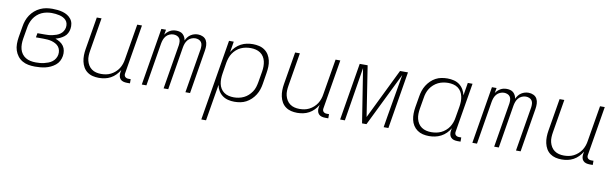

<svg xmlns="http://www.w3.org/2000/svg" viewBox="-47 -1014 5493 1716"><g transform="rotate(10 2700.0 -156.5)"><path d="M256 8Q225 8 195.5 2.5Q166 -3 141 -17.5Q116 -32 98.5 -55Q81 -78 72 -105.5Q63 -133 63 -164Q63 -195 68 -226L85 -326Q89 -353 98.5 -380Q108 -407 124 -431Q140 -455 162.5 -474.5Q185 -494 212 -506.5Q239 -519 266.5 -523.5Q294 -528 321 -528Q345 -528 369 -525.5Q393 -523 416 -516.5Q439 -510 458.5 -498Q478 -486 492 -468Q506 -450 510.5 -426.5Q515 -403 511 -379Q508 -359 498 -339.5Q488 -320 470.5 -306.5Q453 -293 433.5 -284Q414 -275 394 -270Q416 -262 436 -249.5Q456 -237 469 -218.5Q482 -200 486 -176Q490 -152 486 -128Q482 -104 470.5 -82Q459 -60 439 -44Q419 -28 396.5 -17.5Q374 -7 350.5 -1.5Q327 4 303 6Q279 8 256 8ZM257 -30Q276 -30 294.5 -31.5Q313 -33 332 -37.5Q351 -42 369.5 -49Q388 -56 404 -68Q420 -80 430.5 -97.5Q441 -115 444 -134Q447 -154 442.5 -173Q438 -192 426.5 -206Q415 -220 398 -229Q381 -238 363 -243Q345 -248 325 -249.5Q305 -251 285 -251H220L227 -290H292Q309 -290 326.5 -291Q344 -292 362 -296Q380 -300 397.5 -306Q415 -312 430.5 -323Q446 -334 456 -350Q466 -366 469 -384Q472 -402 468 -419.5Q464 -437 452.5 -449.5Q441 -462 425.5 -470Q410 -478 392.5 -482Q375 -486 357.5 -488Q340 -490 321 -490Q299 -490 275.5 -485.5Q252 -481 230.5 -471Q209 -461 190 -444Q171 -427 158.5 -407Q146 -387 138 -364.5Q130 -342 127 -319L110 -219Q106 -195 106 -170.5Q106 -146 112 -123.5Q118 -101 131.5 -82.5Q145 -64 164.5 -52Q184 -40 208 -35Q232 -30 257 -30Z M836 8Q807 8 780 1.5Q753 -5 731 -21Q709 -37 695.5 -60.5Q682 -84 676 -111.5Q670 -139 670.5 -168Q671 -197 676 -226L725 -520H768L718 -219Q714 -196 713 -172.5Q712 -149 717.5 -127Q723 -105 734.5 -86Q746 -67 764 -54Q782 -41 804 -35.5Q826 -30 850 -30Q872 -30 894 -34Q916 -38 937 -48.5Q958 -59 976.5 -75.5Q995 -92 1007.5 -111.5Q1020 -131 1027.5 -153Q1035 -175 1038 -197L1092 -520H1135L1061 -74Q1059 -65 1060.5 -56.5Q1062 -48 1067.5 -42Q1073 -36 1081 -33Q1089 -30 1098 -30H1119V8H1091Q1074 8 1058 3.5Q1042 -1 1031.5 -12.5Q1021 -24 1018 -40.5Q1015 -57 1018 -74L1022 -96Q1007 -71 987 -50.5Q967 -30 942 -16.5Q917 -3 890 2.5Q863 8 836 8Z M1225 0 1311 -520H1353L1345 -473Q1353 -486 1364.5 -496.5Q1376 -507 1389 -514.5Q1402 -522 1416.5 -525Q1431 -528 1445 -528Q1462 -528 1478 -523.5Q1494 -519 1505 -509Q1516 -499 1523.5 -484.5Q1531 -470 1533 -454Q1540 -470 1551 -484.5Q1562 -499 1577.5 -509Q1593 -519 1609.5 -523.5Q1626 -528 1643 -528Q1667 -528 1688 -518Q1709 -508 1719.5 -488.5Q1730 -469 1731 -445Q1732 -421 1728 -397L1663 0H1621L1688 -404Q1690 -420 1689 -436.5Q1688 -453 1679.5 -465.5Q1671 -478 1656 -484Q1641 -490 1625 -490Q1607 -490 1588.5 -482Q1570 -474 1557.5 -459Q1545 -444 1538.5 -426Q1532 -408 1529 -390L1465 0H1423L1490 -404Q1492 -420 1491 -436.5Q1490 -453 1481.5 -465.5Q1473 -478 1458 -484Q1443 -490 1427 -490Q1409 -490 1390.5 -482Q1372 -474 1359.5 -459Q1347 -444 1340.5 -426Q1334 -408 1331 -390L1267 0Z M1803 215 1925 -520H1968L1952 -423Q1966 -448 1987 -469Q2008 -490 2033.5 -503.5Q2059 -517 2086.5 -522.5Q2114 -528 2141 -528Q2170 -528 2198 -521.5Q2226 -515 2248.5 -499Q2271 -483 2285 -460Q2299 -437 2305.5 -409.5Q2312 -382 2311 -353Q2310 -324 2305 -294L2289 -194Q2285 -168 2276.5 -142Q2268 -116 2253 -92Q2238 -68 2217 -48Q2196 -28 2171.5 -15Q2147 -2 2119.5 3Q2092 8 2066 8Q2036 8 2008 1Q1980 -6 1957.5 -22.5Q1935 -39 1920.5 -63.5Q1906 -88 1901 -116L1846 215ZM2054 -30Q2076 -30 2099 -34.5Q2122 -39 2144 -49.5Q2166 -60 2184 -76.5Q2202 -93 2215.5 -113Q2229 -133 2236 -155.5Q2243 -178 2247 -201L2264 -301Q2268 -325 2268 -348.5Q2268 -372 2263 -394Q2258 -416 2246 -435Q2234 -454 2215.5 -466.5Q2197 -479 2174.5 -484.5Q2152 -490 2128 -490Q2106 -490 2083.5 -486Q2061 -482 2039 -472Q2017 -462 1998.5 -445.5Q1980 -429 1967 -409.5Q1954 -390 1946.5 -367.5Q1939 -345 1935 -323L1919 -223Q1915 -199 1914.5 -175Q1914 -151 1918.5 -128.5Q1923 -106 1935 -86.5Q1947 -67 1965.5 -54Q1984 -41 2007 -35.5Q2030 -30 2054 -30Z M2636 8Q2607 8 2580 1.5Q2553 -5 2531 -21Q2509 -37 2495.5 -60.5Q2482 -84 2476 -111.5Q2470 -139 2470.5 -168Q2471 -197 2476 -226L2525 -520H2568L2518 -219Q2514 -196 2513 -172.5Q2512 -149 2517.5 -127Q2523 -105 2534.5 -86Q2546 -67 2564 -54Q2582 -41 2604 -35.5Q2626 -30 2650 -30Q2672 -30 2694 -34Q2716 -38 2737 -48.5Q2758 -59 2776.5 -75.5Q2795 -92 2807.5 -111.5Q2820 -131 2827.5 -153Q2835 -175 2838 -197L2892 -520H2935L2861 -74Q2859 -65 2860.5 -56.5Q2862 -48 2867.5 -42Q2873 -36 2881 -33Q2889 -30 2898 -30H2919V8H2891Q2874 8 2858 3.5Q2842 -1 2831.5 -12.5Q2821 -24 2818 -40.5Q2815 -57 2818 -74L2822 -96Q2807 -71 2787 -50.5Q2767 -30 2742 -16.5Q2717 -3 2690 2.5Q2663 8 2636 8Z M3025 0 3111 -520H3183L3254 -63L3477 -520H3549L3463 0H3420L3437 -104Q3453 -200 3470 -296Q3487 -392 3503 -488L3264 0H3224L3147 -488Q3131 -392 3116 -296Q3101 -200 3085 -104L3068 0Z M3832 8Q3803 8 3775.5 1.5Q3748 -5 3725.5 -21Q3703 -37 3688.5 -60Q3674 -83 3668 -110.5Q3662 -138 3662.5 -167Q3663 -196 3668 -226L3685 -326Q3689 -352 3697.5 -378Q3706 -404 3721 -428Q3736 -452 3756.5 -472Q3777 -492 3801.5 -505Q3826 -518 3853.5 -523Q3881 -528 3907 -528Q3937 -528 3965.5 -521Q3994 -514 4016 -497.5Q4038 -481 4052.5 -456.5Q4067 -432 4073 -404L4092 -520H4135L4061 -74Q4059 -65 4060.5 -56.5Q4062 -48 4067.5 -42Q4073 -36 4081 -33Q4089 -30 4098 -30H4119V8H4091Q4074 8 4058 3.5Q4042 -1 4031.5 -12.5Q4021 -24 4018 -40.5Q4015 -57 4018 -74L4022 -97Q4008 -72 3987 -51Q3966 -30 3940 -16.5Q3914 -3 3886.5 2.5Q3859 8 3832 8ZM3846 -30Q3868 -30 3890.5 -34Q3913 -38 3934.5 -48Q3956 -58 3975 -74.5Q3994 -91 4006.5 -110.5Q4019 -130 4027 -152.5Q4035 -175 4038 -197L4055 -297Q4059 -321 4059.5 -345Q4060 -369 4055 -391.5Q4050 -414 4038.5 -433.5Q4027 -453 4008.5 -466Q3990 -479 3967 -484.5Q3944 -490 3920 -490Q3898 -490 3874.5 -485.5Q3851 -481 3829.5 -470.5Q3808 -460 3789.5 -443.5Q3771 -427 3758 -407Q3745 -387 3737.5 -364.5Q3730 -342 3727 -319L3710 -219Q3706 -195 3705.5 -171.5Q3705 -148 3710.5 -126Q3716 -104 3728 -85Q3740 -66 3758.5 -53.5Q3777 -41 3799.5 -35.5Q3822 -30 3846 -30Z M4225 0 4311 -520H4353L4345 -473Q4353 -486 4364.5 -496.5Q4376 -507 4389 -514.5Q4402 -522 4416.5 -525Q4431 -528 4445 -528Q4462 -528 4478 -523.5Q4494 -519 4505 -509Q4516 -499 4523.5 -484.5Q4531 -470 4533 -454Q4540 -470 4551 -484.5Q4562 -499 4577.5 -509Q4593 -519 4609.5 -523.5Q4626 -528 4643 -528Q4667 -528 4688 -518Q4709 -508 4719.5 -488.5Q4730 -469 4731 -445Q4732 -421 4728 -397L4663 0H4621L4688 -404Q4690 -420 4689 -436.5Q4688 -453 4679.5 -465.5Q4671 -478 4656 -484Q4641 -490 4625 -490Q4607 -490 4588.5 -482Q4570 -474 4557.5 -459Q4545 -444 4538.5 -426Q4532 -408 4529 -390L4465 0H4423L4490 -404Q4492 -420 4491 -436.5Q4490 -453 4481.5 -465.5Q4473 -478 4458 -484Q4443 -490 4427 -490Q4409 -490 4390.5 -482Q4372 -474 4359.5 -459Q4347 -444 4340.5 -426Q4334 -408 4331 -390L4267 0Z M5036 8Q5007 8 4980 1.5Q4953 -5 4931 -21Q4909 -37 4895.5 -60.5Q4882 -84 4876 -111.5Q4870 -139 4870.5 -168Q4871 -197 4876 -226L4925 -520H4968L4918 -219Q4914 -196 4913 -172.5Q4912 -149 4917.5 -127Q4923 -105 4934.5 -86Q4946 -67 4964 -54Q4982 -41 5004 -35.5Q5026 -30 5050 -30Q5072 -30 5094 -34Q5116 -38 5137 -48.5Q5158 -59 5176.5 -75.5Q5195 -92 5207.5 -111.5Q5220 -131 5227.5 -153Q5235 -175 5238 -197L5292 -520H5335L5261 -74Q5259 -65 5260.5 -56.5Q5262 -48 5267.5 -42Q5273 -36 5281 -33Q5289 -30 5298 -30H5319V8H5291Q5274 8 5258 3.5Q5242 -1 5231.5 -12.5Q5221 -24 5218 -40.5Q5215 -57 5218 -74L5222 -96Q5207 -71 5187 -50.5Q5167 -30 5142 -16.5Q5117 -3 5090 2.5Q5063 8 5036 8Z"/></g></svg>

Font: Iosevka Extralight Extended
Style: Italic
Weight: 200
Width: 7
Italic angle: -9°
Monospace: yes
Designer: Belleve Invis
Foundry: Belleve Invis
Version: Version 32.5.0; ttfautohint (v1.8.4)